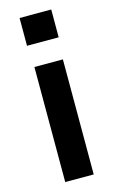

<svg xmlns="http://www.w3.org/2000/svg" viewBox="-113 -768 488 814"><g transform="rotate(-15 130.5 -361.0)"><path d="M68 0V-505H193V0ZM61 -600V-722H200V-600Z"/></g></svg>

Font: Mulish ExtraLight
Style: Regular
Weight: 200
Designer: Vernon Adams
Foundry: Vernon Adams
Version: Version 3.603